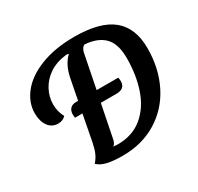

<svg xmlns="http://www.w3.org/2000/svg" viewBox="-150 -857 1089 1057"><g transform="rotate(-30 395.0 -328.5)"><path d="M758 -424Q758 -296 707 -194.5Q656 -93 562 -35.5Q468 22 344 22Q286 22 247.5 13Q209 4 188 -17Q207 -38 217.5 -61.5Q228 -85 236 -124L268 -291H221Q219 -298 219 -315Q220 -338 233 -350.5Q246 -363 269 -363H282L308 -496Q323 -570 366 -611L365 -614Q357 -616 344 -614Q286 -607 243 -578Q200 -549 176.5 -505.5Q153 -462 153 -414Q153 -370 174 -329Q156 -309 126 -309Q86 -309 63.5 -340.5Q41 -372 41 -422Q41 -490 88 -549Q135 -608 225.5 -643.5Q316 -679 439 -679Q603 -679 680.5 -615.5Q758 -552 758 -424ZM632 -434Q632 -525 589.5 -567Q547 -609 467 -614Q451 -607 443 -580L400 -363H537Q540 -353 540 -339Q540 -291 483 -291H385L345 -91Q340 -58 324 -48Q342 -46 352 -46Q445 -46 508 -97.5Q571 -149 601.5 -237Q632 -325 632 -434Z"/></g></svg>

Font: Sansita SW
Style: Italic
Weight: 400
Italic angle: -11°
Designer: Pablo Cosgaya
Foundry: Omnibus-Type
Version: Version 1.000